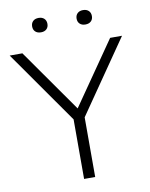

<svg xmlns="http://www.w3.org/2000/svg" viewBox="-110 -987 824 1057"><g transform="rotate(-10 302.0 -458.0)"><path d="M615.5 -740 335 -333.5V0H273V-333L-12.5 -740H58.5L305.5 -388.5L549 -740ZM137 -876Q137 -894.5 148.5 -905.5Q160 -916.5 180 -916.5Q199.5 -916.5 211 -905.5Q222.5 -894.5 222.5 -876Q222.5 -857.5 211 -846.8Q199.5 -836 180 -836Q160 -836 148.5 -846.8Q137 -857.5 137 -876ZM385.5 -876Q385.5 -894.5 397 -905.5Q408.5 -916.5 428 -916.5Q448 -916.5 459.5 -905.5Q471 -894.5 471 -876Q471 -857.5 459.5 -846.8Q448 -836 428 -836Q408.5 -836 397 -846.8Q385.5 -857.5 385.5 -876Z"/></g></svg>

Font: Encode Sans Semi Expanded Light
Style: Regular
Weight: 300
Width: 6
Designer: Multiple Designers
Foundry: Impallari Type
Version: Version 2.000